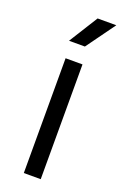

<svg xmlns="http://www.w3.org/2000/svg" viewBox="-133 -708 480 750"><g transform="rotate(20 107.0 -333.0)"><path d="M213.9 -666 127 -545.9H61L136.2 -666ZM71.8 -477.1H142.1V0H71.8Z"/></g></svg>

Font: Gidolinya
Style: Regular
Weight: 400
Version: Version 1.0.3